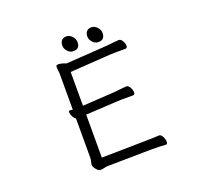

<svg xmlns="http://www.w3.org/2000/svg" viewBox="-142 -1016 1283 1197"><g transform="rotate(-20 500.0 -417.5)"><path d="M589 -743Q567 -743 551 -761Q535 -779 535 -798Q535 -820 546 -832.5Q557 -845 579 -845Q598 -845 615 -827.5Q632 -810 632 -788Q632 -743 589 -743ZM423 -743Q401 -743 385 -761Q369 -779 369 -798Q369 -820 380 -832.5Q391 -845 413 -845Q432 -845 449 -827.5Q466 -810 466 -788Q466 -743 423 -743ZM764 2Q756 1 729.5 0Q703 -1 677 -1H661L383 3Q367 3 355.5 6.5Q344 10 329 10Q315 10 301 -7.5Q287 -25 287 -37Q287 -44 290.5 -58Q294 -72 294 -84V-344Q283 -350 275 -366Q267 -382 267 -393Q267 -404 275 -404H277Q281 -403 285.5 -402.5Q290 -402 294 -402V-635Q294 -649 292 -661Q291 -670 290.5 -675.5Q290 -681 290 -685Q290 -695 295 -697Q300 -699 304 -699Q318 -699 337 -693Q356 -687 357 -686L628 -704Q651 -706 676.5 -709Q702 -712 711 -712Q725 -712 735 -694.5Q745 -677 745 -663Q745 -646 732 -646H659Q643 -646 629 -645L362 -627V-403L573 -416Q596 -418 621.5 -421Q647 -424 656 -424Q670 -424 680 -406.5Q690 -389 690 -374Q690 -357 677 -357H604Q588 -357 574 -356L362 -344V-59L660 -64Q682 -64 705 -65Q728 -66 743 -67H744Q757 -67 766.5 -48.5Q776 -30 776 -14Q776 2 765 2Z"/></g></svg>

Font: Klee One SemiBold
Style: Regular
Weight: 600
Designer: Fontworks Inc.
Foundry: Fontworks Inc.
Version: Version 1.00;January 12, 2022;FontCreator 13.0.0.2683 64-bit